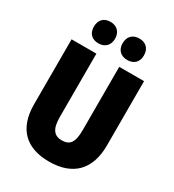

<svg xmlns="http://www.w3.org/2000/svg" viewBox="-219 -1052 1077 1186"><g transform="rotate(30 319.5 -459.0)"><path d="M141 -851C141 -802 171 -775 216 -775C261 -775 292 -803 292 -851C292 -900 261 -928 216 -928C171 -928 141 -901 141 -851ZM346 -851C346 -803 376 -775 422 -775C468 -775 498 -803 498 -851C498 -900 468 -928 422 -928C377 -928 346 -901 346 -851ZM578 -255V-714H401V-262C401 -175 377 -143 320 -143C266 -143 238 -176 238 -261V-714H61V-251C61 -79 152 10 317 10C488 10 578 -85 578 -255Z"/></g></svg>

Font: Noto Sans Thai Looped Condensed Black
Style: Regular
Weight: 900
Width: 3
Designer: Sasikarn Vongin, Ben Mitchell
Foundry: The Fontpad Ltd
Version: Version 1.001